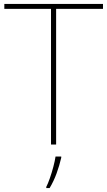

<svg xmlns="http://www.w3.org/2000/svg" viewBox="-20 -734 545 975"><path d="M265 0H239V-689H2V-714H503V-689H265ZM291 67Q282 106 267.5 146Q253 186 232 221H215V215Q223 200 233 171.5Q243 143 251 112.5Q259 82 262 61H291Z"/></svg>

Font: Noto Sans Myanmar Thin
Style: Regular
Weight: 100
Designer: Monotype Design Team
Foundry: Monotype Imaging Inc.
Version: Version 2.107; ttfautohint (v1.8.4.7-5d5b)